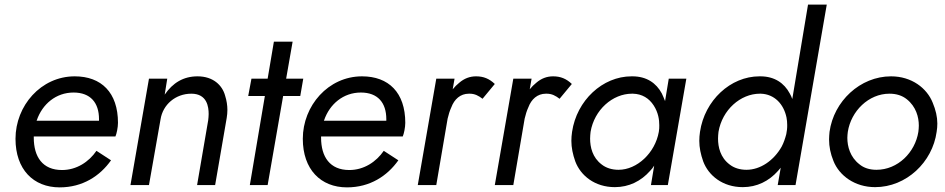

<svg xmlns="http://www.w3.org/2000/svg" viewBox="-20 -800 4084 830"><path d="M238 10C337 10 412 -39 460 -107L397 -148C364 -100 311 -65 248 -65C164 -65 126 -122 126 -205C126 -207 126 -209 126 -210H479C484 -221 490 -249 490 -269C490 -400 418 -470 303 -470C157 -470 47 -343 47 -200C47 -68 124 10 238 10ZM138 -278 139 -280C163 -350 222 -400 298 -400C371 -400 408 -356 408 -285C408 -282 408 -280 408 -278Z M880 -280 832 0H910L960 -290C962 -302 963 -314 963 -325C963 -344 960 -365 953 -387C941 -431 902 -470 834 -470C773 -470 727 -442 692 -391L703 -460H624L544 0H624L674 -284C684 -348 739 -395 807 -395C876 -395 882 -337 882 -307C882 -298 881 -289 880 -280Z M1067 -460 1053 -385H1125L1060 0H1137L1204 -385H1278L1291 -460H1217L1245 -620H1164L1137 -460Z M1480 10C1579 10 1654 -39 1702 -107L1639 -148C1606 -100 1553 -65 1490 -65C1406 -65 1368 -122 1368 -205C1368 -207 1368 -209 1368 -210H1721C1726 -221 1732 -249 1732 -269C1732 -400 1660 -470 1545 -470C1399 -470 1289 -343 1289 -200C1289 -68 1366 10 1480 10ZM1380 -278 1381 -280C1405 -350 1464 -400 1540 -400C1613 -400 1650 -356 1650 -285C1650 -282 1650 -280 1650 -278Z M1945 -460H1866L1786 0H1866L1915 -287C1919 -304 1924 -321 1931 -336C1944 -371 1970 -395 2007 -395C2008 -395 2009 -395 2010 -395C2033 -395 2049 -386 2066 -373L2119 -437C2095 -460 2070 -470 2038 -470C2011 -470 1987 -461 1965 -442C1955 -434 1946 -425 1937 -414Z M2278 -460H2199L2119 0H2199L2248 -287C2252 -304 2257 -321 2264 -336C2277 -371 2303 -395 2340 -395C2341 -395 2342 -395 2343 -395C2366 -395 2382 -386 2399 -373L2452 -437C2428 -460 2403 -470 2371 -470C2344 -470 2320 -461 2298 -442C2288 -434 2279 -425 2270 -414Z M2871 -460 2855 -363C2851 -374 2846 -385 2841 -396C2817 -441 2775 -470 2714 -470C2713 -470 2711 -470 2710 -470C2585 -470 2473 -366 2453 -230C2451 -217 2450 -203 2450 -191C2450 -162 2456 -133 2467 -102C2490 -41 2551 9 2638 9C2699 9 2751 -17 2790 -61C2797 -68 2803 -76 2808 -84L2794 0H2867L2947 -460ZM2533 -230C2549 -325 2628 -395 2712 -395C2713 -395 2715 -395 2716 -395C2756 -394 2786 -375 2806 -344C2826 -313 2830 -282 2830 -259C2830 -250 2830 -240 2828 -230C2812 -139 2734 -66 2654 -66C2625 -66 2600 -74 2581 -89C2541 -119 2531 -164 2531 -201C2531 -211 2532 -220 2533 -230Z M3473 -780 3405 -372C3402 -381 3398 -389 3394 -396C3370 -441 3328 -470 3267 -470C3266 -470 3264 -470 3263 -470C3138 -470 3026 -366 3006 -230C3004 -217 3003 -203 3003 -191C3003 -162 3009 -133 3020 -102C3043 -41 3104 9 3191 9C3252 9 3304 -17 3343 -61C3347 -66 3351 -70 3355 -75L3342 0H3419L3554 -780ZM3086 -230C3102 -325 3181 -395 3265 -395C3266 -395 3268 -395 3269 -395C3328 -393 3368 -350 3380 -292C3382 -282 3383 -271 3383 -260C3383 -253 3383 -246 3382 -239L3379 -220C3374 -201 3368 -183 3359 -166C3325 -106 3267 -66 3207 -66C3178 -66 3153 -74 3134 -89C3094 -119 3084 -164 3084 -201C3084 -211 3085 -220 3086 -230Z M3566 -230C3565 -219 3564 -207 3564 -197C3564 -166 3570 -136 3583 -104C3608 -41 3675 9 3763 9C3898 9 4011 -99 4029 -230C4031 -242 4032 -254 4032 -266C4032 -295 4025 -325 4012 -356C3987 -419 3921 -470 3832 -470C3698 -470 3584 -362 3566 -230ZM3645 -230C3659 -320 3735 -395 3825 -395C3855 -395 3880 -387 3900 -371C3940 -339 3952 -294 3952 -257C3952 -248 3951 -239 3950 -230C3936 -141 3861 -66 3769 -66C3739 -66 3714 -74 3695 -90C3655 -121 3643 -167 3643 -204C3643 -212 3644 -221 3645 -230Z"/></svg>

Font: Jost
Style: Italic
Weight: 400
Italic angle: -5°
Version: Version 3.710